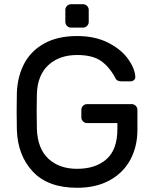

<svg xmlns="http://www.w3.org/2000/svg" viewBox="-20 -881 724 911"><path d="M622 -517Q623 -508 616 -501.5Q609 -495 600 -495H559Q536 -495 530 -506Q501 -562 460.5 -591Q420 -620 346 -620Q262 -620 210 -572.5Q158 -525 155 -436Q154 -406 154 -353Q154 -300 155 -270Q158 -176 209.5 -128Q261 -80 346 -80Q433 -80 485 -125.5Q537 -171 537 -269V-297H393Q382 -297 374 -305Q366 -313 366 -324V-360Q366 -371 374 -379Q382 -387 393 -387H605Q616 -387 624 -379Q632 -371 632 -360V-265Q632 -185 598 -122.5Q564 -60 499.5 -25Q435 10 346 10Q208 10 136 -66.5Q64 -143 60 -265Q59 -295 59 -353Q59 -411 60 -441Q63 -518 94.5 -578.5Q126 -639 189.5 -674.5Q253 -710 346 -710Q431 -710 493 -678.5Q555 -647 587.5 -601.5Q620 -556 622 -517ZM374 -750H317Q306 -750 298 -758Q290 -766 290 -777V-834Q290 -845 298 -853Q306 -861 317 -861H374Q385 -861 393 -853Q401 -845 401 -834V-777Q401 -766 393 -758Q385 -750 374 -750Z"/></svg>

Font: Rubik
Style: Regular
Weight: 400
Designer: Hubert & Fischer
Foundry: Hubert & Fischer
Version: Version 1.100